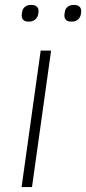

<svg xmlns="http://www.w3.org/2000/svg" viewBox="-20 -754 347 774"><path d="M144 -550H186L109 0H67ZM68 -697 69 -704Q70 -717 79.5 -725.5Q89 -734 103 -734H109Q122 -734 129.5 -726Q137 -718 135 -704L134 -697Q132 -684 122 -675.5Q112 -667 99 -667H93Q79 -667 72.5 -675.5Q66 -684 68 -697ZM240 -697 241 -704Q242 -717 251.5 -725.5Q261 -734 275 -734H281Q294 -734 301.5 -726Q309 -718 307 -704L306 -697Q304 -684 294.5 -675.5Q285 -667 271 -667H265Q252 -667 245 -675Q238 -683 240 -697Z"/></svg>

Font: Krub ExtraLight
Style: Italic
Weight: 275
Italic angle: -8°
Designer: Ekaluck Peanpanawate
Foundry: Cadson Demak Co.,Ltd.
Version: Version 1.000; ttfautohint (v1.6)